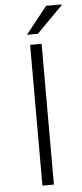

<svg xmlns="http://www.w3.org/2000/svg" viewBox="-59 -900 397 932"><g transform="rotate(-5 139.5 -434.0)"><path d="M109 0V-686H165V0ZM98 -736 203 -868H278L279 -865L151 -736Z"/></g></svg>

Font: Archivo SemiExpanded Thin
Style: Regular
Weight: 250
Width: 6
Designer: Hector Gatti
Foundry: Omnibus-Type
Version: Version 2.001